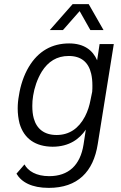

<svg xmlns="http://www.w3.org/2000/svg" viewBox="-20 -720 586 933"><path d="M367 -666 419 -574H483L411 -700H333L222 -574H286ZM464 -506 452 -427C431 -476 388 -509 316 -509C233 -509 166 -472 120 -395C96 -355 79 -304 72 -256C68 -235 66 -214 66 -193C66 -168 69 -144 75 -120C97 -45 153 -8 235 -7C318 -7 367 -46 397 -90L386 -18C370 84 312 136 219 136C156 136 116 111 99 79L60 124C84 165 134 193 217 193C357 193 434 115 455 -20L533 -506ZM393 -154C362 -95 316 -64 255 -64C195 -64 158 -94 144 -145C139 -163 137 -183 137 -205C137 -221 138 -238 141 -255C147 -293 160 -334 183 -372C214 -421 256 -448 314 -448C374 -448 410 -418 423 -362C427 -345 429 -326 429 -304C429 -295 429 -285 428 -274L420 -235C415 -208 407 -181 393 -154Z"/></svg>

Font: Arthouse Owned
Style: Italic
Weight: 400
Italic angle: -10°
Designer: Jeremy Tribby
Foundry: Tribby Type
Version: Version 1.000;PS 001.000;hotconv 1.0.88;makeotf.lib2.5.64775